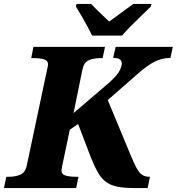

<svg xmlns="http://www.w3.org/2000/svg" viewBox="-44 -951 894 971"><path d="M-24 0 -12 -57H1Q32 -57 57.5 -67Q83 -77 91 -112L192 -589Q199 -619 199 -625Q199 -645 178.5 -651Q158 -657 127 -657H114L125 -714H487L475 -657H462Q431 -657 406 -647Q381 -637 373 -600L328 -379L509 -534Q549 -570 560.5 -593Q572 -616 572 -630Q572 -643 562.5 -650.5Q553 -658 528 -658L541 -714H830L818 -658Q776 -658 739 -639.5Q702 -621 654 -579L501 -445L616 -168Q633 -127 646 -102.5Q659 -78 674 -67.5Q689 -57 711 -57H714L703 0H636Q584 0 549.5 -7Q515 -14 492 -31Q469 -48 451.5 -78.5Q434 -109 415 -156L351 -324L309 -295L271 -114Q270 -106 268.5 -99.5Q267 -93 267 -89Q267 -69 288 -63Q309 -57 340 -57H353L341 0ZM422 -771Q413 -790 398 -817.5Q383 -845 367.5 -872Q352 -899 340 -918L343 -931H417Q427 -920 443.5 -904Q460 -888 477.5 -871Q495 -854 508 -842Q525 -854 548 -871Q571 -888 593 -904Q615 -920 630 -931H722L719 -918Q700 -899 673 -873.5Q646 -848 619.5 -821Q593 -794 573 -771Z"/></svg>

Font: Noto Serif ExtraBold
Style: Italic
Weight: 800
Italic angle: -12°
Designer: Monotype Design Team
Foundry: Monotype Imaging Inc.
Version: Version 2.013